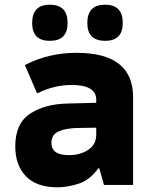

<svg xmlns="http://www.w3.org/2000/svg" viewBox="-20 -788 640 818"><path d="M225 10Q266 10 314 -5Q362 -20 399 -71H403L423 0H547V-374Q547 -563 306 -563Q187 -563 86 -511L138 -390Q210 -426 285 -426Q390 -426 390 -363V-350L269 -347Q171 -345 108 -303.5Q45 -262 45 -164Q45 -84 90.5 -37Q136 10 225 10ZM274 -127Q199 -127 199 -179Q199 -216 232.5 -229.5Q266 -243 321 -243L390 -244V-215Q390 -171 355 -149Q320 -127 274 -127ZM428 -614Q503 -614 503 -690Q503 -768 428 -768Q352 -768 352 -690Q352 -614 428 -614ZM192 -614Q268 -614 268 -690Q268 -768 192 -768Q117 -768 117 -690Q117 -614 192 -614Z"/></svg>

Font: Noto Sans Mono Extra
Style: Regular
Weight: 800
Designer: Monotype Design Team
Foundry: Monotype Imaging Inc.
Version: Version 1.900